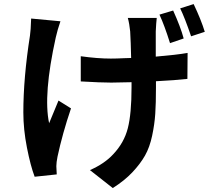

<svg xmlns="http://www.w3.org/2000/svg" viewBox="-20 -871 1044 960"><path d="M898.4 -678.7 830.1 -655.3Q802.7 -743.2 777.3 -797.9L845.7 -818.4Q882.8 -736.3 898.4 -678.7ZM135.7 -778.3 282.2 -764.6Q267.6 -722.7 258.8 -683.6Q195.3 -396.5 225.6 -254.9Q258.8 -335.9 272.5 -368.2L335 -329.1Q292 -202.1 267.6 -87.9Q261.7 -58.6 261.7 -40Q261.7 -26.4 263.7 1L153.3 12.7Q132.8 -41 114.7 -132.8Q96.7 -224.6 96.7 -308.6Q96.7 -481.4 129.9 -693.4Q133.8 -717.8 135.7 -778.3ZM619.1 -781.2H763.7Q760.7 -755.9 758.8 -713.9V-587.9Q863.3 -596.7 918 -606.4L917 -476.6Q857.4 -469.7 759.8 -464.8V-433.6Q759.8 -354.5 756.3 -302.2Q752.9 -250 740.7 -192.4Q728.5 -134.8 705.1 -93.3Q681.6 -51.8 642.1 -9.8Q602.5 32.2 543.9 69.3L429.7 -20.5Q502.9 -52.7 545.9 -99.6Q600.6 -157.2 619.1 -230Q637.7 -302.7 637.7 -434.6V-460Q569.3 -458 536.1 -458Q483.4 -458 383.8 -463.9V-589.8Q467.8 -578.1 534.2 -578.1Q548.8 -578.1 565.4 -578.6Q582 -579.1 602.5 -580.1Q623 -581.1 635.7 -581.1Q633.8 -665 630.9 -713.9Q627 -752.9 619.1 -781.2ZM880.9 -829.1 948.2 -850.6Q985.4 -772.5 1003.9 -711.9L935.5 -689.5Q904.3 -781.2 880.9 -829.1Z"/></svg>

Font: GenEi Gothic M Regular
Style: Bold
Weight: 700
Designer: o_tamon (Modified); [Source Han Sans]
Ryoko NISHIZUKA  (kana & ideographs); Paul D. Hunt (Latin, Greek & Cyrillic); Wenl
Version: Version 1.1a;Original Version 1.004